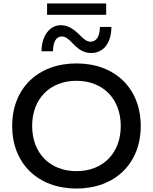

<svg xmlns="http://www.w3.org/2000/svg" viewBox="-20 -1075 880 1105"><path d="M420 10C642 10 790 -134 790 -350C790 -566 642 -710 420 -710C198 -710 50 -566 50 -350C50 -134 198 10 420 10ZM420 -90C267 -90 165 -194 165 -350C165 -506 267 -610 420 -610C573 -610 675 -506 675 -350C675 -194 573 -90 420 -90ZM621 -920H555C555 -865 534 -835 501 -835C481 -835 463 -848 437 -875C400 -912 368 -930 330 -930C265 -930 219 -867 219 -780H285C285 -834 304 -865 335 -865C356 -865 372 -853 394 -830C435 -786 465 -770 505 -770C577 -770 621 -829 621 -920ZM251 -990H591V-1055H251Z"/></svg>

Font: Goli Medium
Style: Regular
Weight: 500
Designer: jaikishan Patel
Foundry: MagicType
Version: Version 1.000;Glyphs 3.2 (3242)